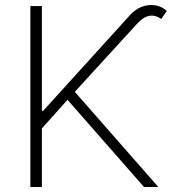

<svg xmlns="http://www.w3.org/2000/svg" viewBox="-20 -752 697 772"><path d="M102.1 0V-727.5H148.4V-306.2H153.3L501.5 -689.9Q522.9 -714.4 549.8 -724.6Q576.7 -734.9 603.5 -730.7Q630.4 -726.6 650.9 -708L628.4 -675.8Q603.5 -692.9 579.8 -688.2Q556.2 -683.6 532.7 -658.2L280.8 -382.8L616.7 0H559.1L251.5 -350.6L148.4 -235.8V0Z"/></svg>

Font: Inter 16pt ExtraLight
Style: Regular
Weight: 250
Version: Version 4.001;git-66647c0bb